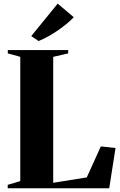

<svg xmlns="http://www.w3.org/2000/svg" viewBox="-20 -1012 646 1032"><path d="M21.5 0V-18.5L89 -38.5V-706.5L22 -725V-743H346.5V-725L266 -706.5V-29.5L446.5 -58.5L522 -225L601 -216.5L567 0ZM186.5 -792 148 -818 290 -992.5 376.5 -919.5Q361.5 -903.5 340.5 -886Q319.5 -868.5 294.8 -851.2Q270 -834 243 -818.5Q216 -803 188.5 -792Z"/></svg>

Font: Merriweather 144pt ExtraBold
Style: Regular
Weight: 800
Version: Version 2.100